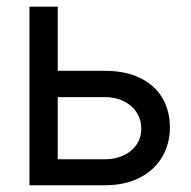

<svg xmlns="http://www.w3.org/2000/svg" viewBox="-20 -550 566 570"><path d="M484.4 -171.9Q484.4 -123.5 461.7 -84.5Q439 -45.4 395.3 -22.7Q351.6 0 291 0H67.4V-530.3H151.4V-339.8H291Q352.1 -339.8 395.8 -318.6Q439.5 -297.4 461.9 -259.3Q484.4 -221.2 484.4 -171.9ZM291 -77.1Q322.3 -77.1 346.9 -88.6Q371.6 -100.1 385.5 -120.8Q399.4 -141.6 399.4 -168Q399.4 -194.8 385.5 -216.3Q371.6 -237.8 346.9 -249.8Q322.3 -261.7 291 -261.7H151.4V-77.1Z"/></svg>

Font: Pretendard JP
Style: Regular
Weight: 400
Designer: Base glyphs from Inter by Rasmus Andersson; Hangeul glyphs from Noto Sans CJK(Source Han Sans) by Jang Soo-young and Kan
Foundry: Kil Hyung-jin
Version: Version 1.309